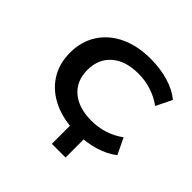

<svg xmlns="http://www.w3.org/2000/svg" viewBox="-163 -652 933 933"><g transform="rotate(45 304.0 -185.0)"><path d="M316 131V-50H410V131ZM364 9Q274 9 206.5 -22.5Q139 -54 102 -111Q65 -168 65 -245Q65 -322 102.5 -380Q140 -438 207 -469.5Q274 -501 364 -501Q431 -501 487.5 -484Q544 -467 581 -436L541 -354Q505 -380 462.5 -394Q420 -408 373 -408Q284 -408 234 -364Q184 -320 184 -245Q184 -170 234 -127Q284 -84 372 -84Q420 -84 462.5 -98Q505 -112 540 -138L580 -55Q542 -25 486.5 -8Q431 9 364 9Z"/></g></svg>

Font: Nunito Sans 10pt Expanded SemiBold
Style: Regular
Weight: 600
Width: 7
Designer: Vernon Adams
Foundry: Vernon Adams
Version: Version 3.101;gftools[0.9.27]